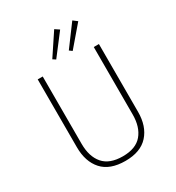

<svg xmlns="http://www.w3.org/2000/svg" viewBox="-210 -1023 1065 1160"><g transform="rotate(-30 322.0 -442.5)"><path d="M536 -209Q536 -109 482.5 -49.5Q429 10 323 10Q215 10 162 -49Q109 -108 109 -209V-682H144V-212Q144 -123 187.5 -72.5Q231 -22 323 -22Q414 -22 457 -73Q500 -124 500 -212V-682H536ZM377 -875 266 -730 246 -743 347 -895ZM497 -864 378 -725 359 -739 468 -886Z"/></g></svg>

Font: FiraGO UltraLight
Style: Regular
Weight: 200
Designer: bBox Type
Foundry: bBox Type GmbH
Version: Version 1.001